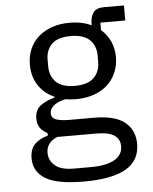

<svg xmlns="http://www.w3.org/2000/svg" viewBox="-55 -632 711 891"><g transform="rotate(-5 300.0 -187.0)"><path d="M561 59Q561 137 496 174.5Q431 212 301 212Q176 212 121.5 179Q67 146 67 84Q67 42 89 19Q111 -4 151 -15V-27Q129 -38 117 -55Q105 -72 105 -98Q105 -138 131.5 -158Q158 -178 198 -188V-192Q150 -213 123.5 -254Q97 -295 97 -350Q97 -389 111 -422Q125 -455 151.5 -478.5Q178 -502 215 -515Q252 -528 297 -528Q355 -528 399 -507V-516Q399 -546 413 -566Q427 -586 461 -586H556V-516H440V-481Q468 -457 483 -424Q498 -391 498 -350Q498 -311 483.5 -278Q469 -245 443 -221.5Q417 -198 379.5 -185Q342 -172 297 -172Q284 -172 272 -173Q260 -174 248 -176Q236 -174 223 -169.5Q210 -165 199 -157.5Q188 -150 181 -140Q174 -130 174 -117Q174 -94 197 -86.5Q220 -79 257 -79H371Q471 -79 516 -41.5Q561 -4 561 59ZM486 63Q486 32 461 13.5Q436 -5 374 -5H195Q143 16 143 65Q143 99 170 123.5Q197 148 260 148H338Q408 148 447 126.5Q486 105 486 63ZM297 -234Q357 -234 385.5 -262Q414 -290 414 -336V-365Q414 -411 385.5 -438.5Q357 -466 297 -466Q237 -466 209 -438.5Q181 -411 181 -365V-336Q181 -290 209 -262Q237 -234 297 -234Z"/></g></svg>

Font: IBM Plex Mono
Style: Regular
Weight: 400
Monospace: yes
Designer: Mike Abbink, Paul van der Laan, Pieter van Rosmalen
Foundry: Bold Monday
Version: Version 2.3